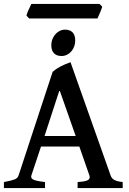

<svg xmlns="http://www.w3.org/2000/svg" viewBox="-20 -961 657 981"><path d="M140.1 -64 139.2 -58.1Q139.2 -46.9 155.8 -41Q172.4 -35.2 210 -30.8V0H0V-30.8Q37.1 -37.6 53.7 -43.9Q70.3 -50.3 74.7 -64L249 -594.2Q280.3 -622.1 340.3 -643.1L545.4 -64Q550.3 -49.8 563.5 -42Q576.7 -34.2 606.9 -30.8V0H376.5V-30.8Q409.2 -32.7 423.8 -38.3Q438.5 -43.9 438.5 -55.7Q438.5 -59.6 437 -64L385.3 -212.4H189.5ZM284.2 -501 207.5 -266.1H366.7ZM242.2 -730Q242.2 -751.5 252 -769.8Q261.7 -788.1 277.8 -798.8Q293.9 -809.6 312 -809.6Q337.4 -809.6 350.8 -795.7Q364.3 -781.7 364.3 -754.9Q364.3 -732.9 355 -714.6Q345.7 -696.3 329.6 -685.5Q313.5 -674.8 294.9 -674.8Q269 -674.8 255.6 -689Q242.2 -703.1 242.2 -730ZM128.9 -866.7 115.2 -881.3Q118.7 -897.9 140.1 -940.9H488.3L502.4 -926.8Q500 -915.5 483.4 -878.9Q479.5 -871.1 478 -866.7Z"/></svg>

Font: David Libre Medium
Style: Regular
Weight: 500
Version: Version 1.000